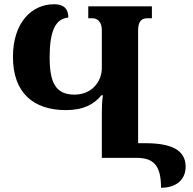

<svg xmlns="http://www.w3.org/2000/svg" viewBox="-20 -744 908 905"><path d="M739 141C814 141 855 100 855 42C855 -38 786 -69 665 -69H631V-601C631 -643 647 -658 675 -658H696V-714H396V-658H415C438 -658 460 -643 460 -602V-423C460 -362 415 -298 331 -298C242 -298 214 -355 214 -474C214 -597 241 -656 302 -661C302 -682 298 -724 235 -724C129 -724 41 -637 41 -476C41 -307 137 -225 291 -225C374 -225 424 -253 458 -295H465C461 -267 460 -240 460 -213V0H621C700 0 739 30 739 141Z"/></svg>

Font: Noto Serif Georgian SemiCondensed ExtraBold
Style: Regular
Weight: 800
Width: 4
Designer: Monotype Design Team, Akaki Razmadze
Foundry: Google LLC
Version: Version 2.003